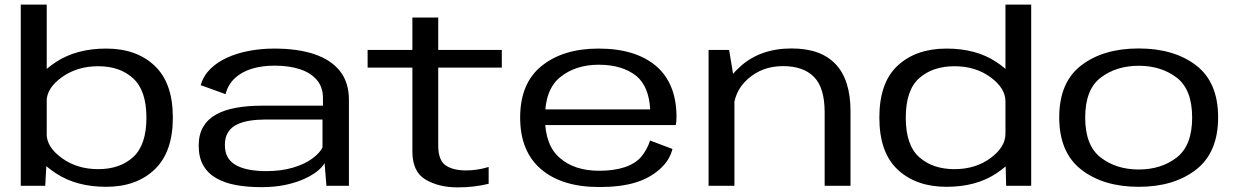

<svg xmlns="http://www.w3.org/2000/svg" viewBox="-20 -805 5363 832"><path d="M70 0H176L182.5 -117.5V-785H70ZM440 4.5Q571.5 4.5 650.2 -70.8Q729 -146 729 -295.5Q729 -445.5 650.2 -520Q571.5 -594.5 440 -594.5Q312 -594.5 223.5 -536.8Q135 -479 135 -428.5L182 -365.5Q182 -423 248.2 -470.5Q314.5 -518 405.5 -518Q500 -518 557.2 -465.2Q614.5 -412.5 614.5 -295Q614.5 -177 557.2 -124.5Q500 -72 405.5 -72Q314.5 -72 248.2 -119.8Q182 -167.5 182 -225.5L135 -161.5Q135 -111 223.5 -53.2Q312 4.5 440 4.5Z M1112 6Q1171.5 6 1218.5 -4.2Q1265.5 -14.5 1300 -30.5Q1334.5 -46.5 1356.2 -64.2Q1378 -82 1386.5 -98.5L1394.5 0H1492V-372Q1492 -447.5 1453.5 -496.5Q1415 -545.5 1342.8 -570Q1270.5 -594.5 1168.5 -594.5Q1111.5 -594.5 1059 -584.5Q1006.5 -574.5 963.8 -555Q921 -535.5 891.2 -506Q861.5 -476.5 849.5 -436L957.5 -397Q968 -438.5 997.5 -466Q1027 -493.5 1071 -507Q1115 -520.5 1169.5 -520.5Q1233.5 -520.5 1280.5 -504.8Q1327.5 -489 1353.5 -458Q1379.5 -427 1379.5 -380V-347H1112.5Q1053 -347 1003 -338Q953 -329 916.8 -309Q880.5 -289 860.8 -255.8Q841 -222.5 841 -173.5Q841 -123 860.8 -88.5Q880.5 -54 917 -33Q953.5 -12 1003 -3Q1052.5 6 1112 6ZM1132.5 -63.5Q1096 -63.5 1063.8 -69Q1031.5 -74.5 1006.8 -87Q982 -99.5 968.2 -121.2Q954.5 -143 954.5 -177Q954.5 -210 968.2 -231.8Q982 -253.5 1006.2 -265.2Q1030.5 -277 1062 -282Q1093.5 -287 1128.5 -287H1377.5V-166Q1365 -141 1332.2 -117.2Q1299.5 -93.5 1249.2 -78.5Q1199 -63.5 1132.5 -63.5Z M1963.5 7Q2034 7 2097.5 -8.5V-81.5Q2049 -66.5 1999.5 -66.5Q1943 -66.5 1911 -88.5Q1879 -110.5 1879 -175V-512H2154.5V-588.5H1879V-729H1767V-588.5H1573V-512H1767V-148.5Q1767 -60.5 1824.2 -26.8Q1881.5 7 1963.5 7Z M2577 5.5V-65Q2469.5 -65 2406 -120.5Q2341.5 -175.5 2341.5 -295Q2341.5 -418 2408 -471Q2474.5 -524.5 2574.5 -524.5Q2677.5 -524.5 2738.5 -475Q2792 -429.5 2797.5 -331H2329V-263H2908.5Q2911.5 -279 2911.5 -297.5Q2911.5 -443 2823 -519Q2733.5 -594.5 2574 -594.5Q2421 -594.5 2328 -520Q2234 -445 2234 -295.5Q2234 -148.5 2325.5 -71Q2416 5.5 2577 5.5ZM2577 -65V5.5Q2668 5.5 2732 -13.5Q2795 -32.5 2838.5 -71.5Q2881.5 -109 2894 -159.5L2797 -196Q2784.5 -157 2759 -126Q2733 -95.5 2685.5 -80Q2638.5 -65 2577 -65Z M3050.5 0H3162.5V-449.5L3139.5 -588.5H3050.5ZM3553.5 0H3665.5V-323.5Q3665.5 -458 3601.5 -526.5Q3537.5 -595 3410.5 -595Q3275.5 -595 3189.5 -518.2Q3103.5 -441.5 3103.5 -362L3158 -320.5Q3158 -407.5 3220.8 -463Q3283.5 -518.5 3373 -518.5Q3461 -518.5 3507.2 -471.8Q3553.5 -425 3553.5 -318.5Z M4340 0H4448.5V-785H4337V-118.5ZM4081.5 4.5Q4209.5 4.5 4296.8 -53.2Q4384 -111 4384 -161.5L4337 -225.5Q4337 -167.5 4272 -119.8Q4207 -72 4116 -72Q4022 -72 3963.5 -123.8Q3905 -175.5 3905 -295Q3905 -415 3963.5 -466.5Q4022 -518 4116 -518Q4207 -518 4272 -470.5Q4337 -423 4337 -365.5L4384 -428.5Q4384 -479 4296.8 -536.8Q4209.5 -594.5 4081.5 -594.5Q3950 -594.5 3870.2 -521Q3790.5 -447.5 3790.5 -295.5Q3790.5 -144 3870.2 -69.8Q3950 4.5 4081.5 4.5Z M4914.5 4.5Q5067 4.5 5162.8 -69.8Q5258.5 -144 5258.5 -296.5Q5258.5 -449 5162.8 -522Q5067 -595 4914.5 -595Q4761.5 -595 4665.8 -522Q4570 -449 4570 -296.5Q4570 -144 4665.8 -69.8Q4761.5 4.5 4914.5 4.5ZM4914.5 -70.5Q4817.5 -70.5 4750 -122.2Q4682.5 -174 4682.5 -295.5Q4682.5 -417.5 4750 -468.8Q4817.5 -520 4914.5 -520Q5011.5 -520 5078.8 -468.8Q5146 -417.5 5146 -295.5Q5146 -174 5078.8 -122.2Q5011.5 -70.5 4914.5 -70.5Z"/></svg>

Font: Anybody Expanded
Style: Regular
Weight: 400
Width: 7
Version: Version 1.113;gftools[0.9.25]